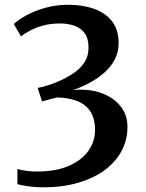

<svg xmlns="http://www.w3.org/2000/svg" viewBox="-20 -771 612 806"><path d="M160 15.5Q134 15.5 103.8 11.8Q73.5 8 53 2V-61.5Q71 -56 93 -53.5Q115 -51 136 -51Q213.5 -51 267.8 -74.2Q322 -97.5 350.5 -137Q379 -176.5 379 -225.5Q379 -269 362 -298.8Q345 -328.5 309.5 -344.5Q274 -360.5 218.5 -362Q213 -360 200 -356.8Q187 -353.5 174.5 -350.2Q162 -347 156.5 -345.5L138 -402Q158 -405.5 178.5 -412Q199 -418.5 217.5 -426Q257.5 -443 287.5 -463Q317.5 -483 334.5 -509.2Q351.5 -535.5 351.5 -569.5Q352 -608 336.2 -630.5Q320.5 -653 293 -662.8Q265.5 -672.5 231 -672.5Q195.5 -672.5 164.8 -664.8Q134 -657 109.8 -644.5Q85.5 -632 68 -618.5L38 -670Q54.5 -686.5 88.5 -705.5Q122.5 -724.5 168.8 -737.8Q215 -751 267 -751Q325 -751 372.8 -734.8Q420.5 -718.5 449.2 -683Q478 -647.5 478 -590Q478 -552.5 461.8 -521.5Q445.5 -490.5 418.2 -466.2Q391 -442 357 -423.8Q323 -405.5 287.5 -393Q355 -399 406 -380.2Q457 -361.5 486 -325Q515 -288.5 515 -239.5Q515.5 -185 491 -138.5Q466.5 -92 420.2 -57.5Q374 -23 308 -3.8Q242 15.5 160 15.5Z"/></svg>

Font: Merriweather SemiBold
Style: Regular
Weight: 600
Version: Version 2.100